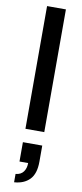

<svg xmlns="http://www.w3.org/2000/svg" viewBox="-112 -760 474 1114"><g transform="rotate(10 125.5 -203.0)"><path d="M70 0V-723H181V0ZM59 317V268Q90 265 105 244.5Q120 224 120 193H69V79H183V174Q183 245 150 279Q117 313 59 317Z"/></g></svg>

Font: Archivo SemiExpanded Medium
Style: Regular
Weight: 500
Width: 6
Designer: Hector Gatti
Foundry: Omnibus-Type
Version: Version 2.001; ttfautohint (v1.8.3)